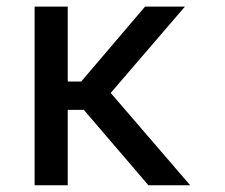

<svg xmlns="http://www.w3.org/2000/svg" viewBox="-20 -548 665 568"><path d="M419 0 228 -223H180.4V0H82.4V-528.4H180.4V-306.8H220.2L409.1 -528.4H527L307.5 -273.1L542.6 0Z"/></svg>

Font: Interface
Style: Regular
Weight: 400
Designer: Rasmus Andersson
Foundry: rsms
Version: Version 1.8